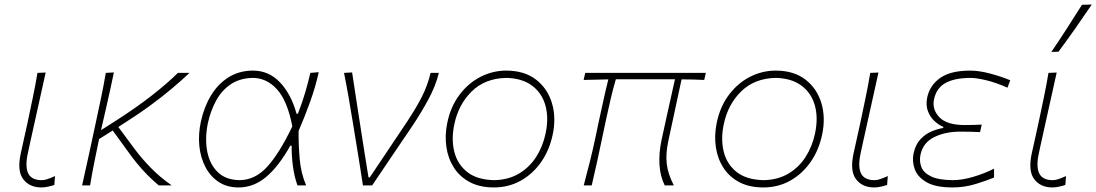

<svg xmlns="http://www.w3.org/2000/svg" viewBox="-20 -814 4814 843"><path d="M162 9Q109.5 9 82 -27.2Q54.5 -63.5 71 -140Q79.5 -180.5 86.5 -209.8Q93.5 -239 100 -271Q113 -332.5 124 -385.2Q135 -438 144.5 -494L180.5 -495.5Q160.5 -402.5 142.5 -324Q124.5 -245.5 113 -191L102 -140Q89.5 -82 104 -52.5Q118.5 -23 163.5 -23Q174.5 -23 188 -27.5Q201.5 -32 221.5 -41L218.5 -2Q208.5 1.5 192.5 5.2Q176.5 9 162 9Z M340.5 0Q353 -56 364.5 -108.2Q376 -160.5 389 -221.5L399.5 -270.5Q412.5 -331.5 423.8 -384.8Q435 -438 444.5 -494L480 -496Q464.5 -421 449.5 -356Q434.5 -291 423.5 -242.5L484 -281Q579.5 -342 648.2 -396Q717 -450 761 -494H812Q776 -460 734 -424.5Q692 -389 635.8 -348Q579.5 -307 499.5 -256.5L574 -156Q602.5 -118 641.8 -77.5Q681 -37 734 0H677Q642.5 -29 611 -63Q579.5 -97 550.5 -137L475 -241L415 -203.5Q403.5 -148.5 393.8 -100Q384 -51.5 375.5 0Z M1027.5 9Q976.5 9 940 -15.2Q903.5 -39.5 882 -80.5Q860.5 -121.5 855.2 -173.2Q850 -225 862 -280Q876 -345 906.8 -395.5Q937.5 -446 984 -475Q1030.5 -504 1091 -504Q1160.5 -504 1209.8 -451.8Q1259 -399.5 1282 -314.5H1288Q1308.5 -367.5 1321.2 -411.8Q1334 -456 1342.5 -494L1379.5 -497Q1365.5 -433.5 1342 -368Q1318.5 -302.5 1291 -239Q1290.5 -178.5 1295.8 -116.5Q1301 -54.5 1324 0H1286Q1272 -39 1266 -85Q1260 -131 1260.5 -174H1254.5Q1203 -82.5 1148.2 -36.8Q1093.5 9 1027.5 9ZM1030.5 -23Q1099 -23 1152.2 -80.8Q1205.5 -138.5 1263.5 -259Q1242 -371.5 1196.2 -421.8Q1150.5 -472 1089 -472Q1031.5 -470.5 992 -443.2Q952.5 -416 928.5 -371.5Q904.5 -327 893 -274.5Q879.5 -211 889 -154Q898.5 -97 933.5 -60.8Q968.5 -24.5 1030.5 -23Z M1573.5 0Q1566.5 -46 1558.8 -94.2Q1551 -142.5 1544 -186L1529.5 -274.5Q1520.5 -329.5 1511 -384.5Q1501.5 -439.5 1490.5 -494L1526 -496Q1537.5 -419 1552.5 -322.8Q1567.5 -226.5 1581.5 -137.5L1598 -35H1603.5L1766.5 -278.5Q1807 -339.5 1832.2 -389Q1857.5 -438.5 1870.5 -494H1907Q1892 -434.5 1860 -375.8Q1828 -317 1792.5 -264Q1748 -198 1703.2 -132.2Q1658.5 -66.5 1614 0Z M2148.5 9Q2087 9 2043 -14.2Q1999 -37.5 1973.2 -77.5Q1947.5 -117.5 1940 -168Q1932.5 -218.5 1943.5 -273Q1958.5 -346.5 1997.8 -398.2Q2037 -450 2090.5 -477Q2144 -504 2202.5 -504Q2282.5 -504 2333.5 -464.5Q2384.5 -425 2403.5 -360.8Q2422.5 -296.5 2406.5 -222Q2392 -154 2355.5 -102Q2319 -50 2266 -20.5Q2213 9 2148.5 9ZM2150.5 -23Q2213 -24.5 2259 -52Q2305 -79.5 2334.2 -125.2Q2363.5 -171 2375.5 -228Q2390 -296 2374.8 -350.8Q2359.5 -405.5 2316 -438Q2272.5 -470.5 2202.5 -472Q2109.5 -470 2051 -412.5Q1992.5 -355 1974.5 -267Q1961 -202.5 1974.8 -147.5Q1988.5 -92.5 2031.8 -58.5Q2075 -24.5 2150.5 -23Z M2543 0Q2558 -56.5 2571.2 -109.5Q2584.5 -162.5 2597 -223L2607 -271Q2618.5 -324 2629 -371.8Q2639.5 -419.5 2651 -465.5L2542.5 -463L2549.5 -494H3079L3072 -463Q3047.5 -464 3022.5 -464.8Q2997.5 -465.5 2972.5 -465.5L2913.5 -191Q2902.5 -138.5 2907.5 -94.5Q2912.5 -50.5 2938.5 0H2898.5Q2878.5 -40.5 2875.5 -91.2Q2872.5 -142 2884.5 -199Q2896.5 -256.5 2910.8 -319Q2925 -381.5 2943.5 -466Q2923 -466 2902.5 -466Q2882 -466 2862 -466H2684Q2671.5 -423.5 2661.5 -381Q2651.5 -338.5 2641 -289L2627 -223Q2614.5 -163 2602.8 -109.2Q2591 -55.5 2578 0Z M3331.5 9Q3270 9 3226 -14.2Q3182 -37.5 3156.2 -77.5Q3130.5 -117.5 3123 -168Q3115.5 -218.5 3126.5 -273Q3141.5 -346.5 3180.8 -398.2Q3220 -450 3273.5 -477Q3327 -504 3385.5 -504Q3465.5 -504 3516.5 -464.5Q3567.5 -425 3586.5 -360.8Q3605.5 -296.5 3589.5 -222Q3575 -154 3538.5 -102Q3502 -50 3449 -20.5Q3396 9 3331.5 9ZM3333.5 -23Q3396 -24.5 3442 -52Q3488 -79.5 3517.2 -125.2Q3546.5 -171 3558.5 -228Q3573 -296 3557.8 -350.8Q3542.5 -405.5 3499 -438Q3455.5 -470.5 3385.5 -472Q3292.5 -470 3234 -412.5Q3175.5 -355 3157.5 -267Q3144 -202.5 3157.8 -147.5Q3171.5 -92.5 3214.8 -58.5Q3258 -24.5 3333.5 -23Z M3818.5 9Q3766 9 3738.5 -27.2Q3711 -63.5 3727.5 -140Q3736 -180.5 3743 -209.8Q3750 -239 3756.5 -271Q3769.5 -332.5 3780.5 -385.2Q3791.5 -438 3801 -494L3837 -495.5Q3817 -402.5 3799 -324Q3781 -245.5 3769.5 -191L3758.5 -140Q3746 -82 3760.5 -52.5Q3775 -23 3820 -23Q3831 -23 3844.5 -27.5Q3858 -32 3878 -41L3875 -2Q3865 1.5 3849 5.2Q3833 9 3818.5 9Z M4162.5 9Q4087.5 9 4047.8 -14.2Q4008 -37.5 3996 -72Q3984 -106.5 3991 -140Q3999.5 -179 4020.8 -202Q4042 -225 4069 -236.5Q4096 -248 4121 -252L4122 -257Q4103.5 -264 4084.2 -281.2Q4065 -298.5 4054.5 -325Q4044 -351.5 4051 -386Q4062.5 -439.5 4108 -471.8Q4153.5 -504 4240 -504Q4279 -504 4328.5 -490.8Q4378 -477.5 4415.5 -461.5L4403.5 -429Q4354 -451 4310.8 -461.5Q4267.5 -472 4240.5 -472Q4170.5 -471.5 4131 -449.5Q4091.5 -427.5 4081 -378Q4071.5 -334 4104.2 -299.5Q4137 -265 4215.5 -265Q4236.5 -265 4254.5 -265.5Q4272.5 -266 4290.5 -267L4283 -234Q4262.5 -235 4242 -235.5Q4221.5 -236 4195.5 -236Q4130.5 -236 4081.8 -212Q4033 -188 4021.5 -135Q4015.5 -106.5 4025.2 -81Q4035 -55.5 4067.8 -39.5Q4100.5 -23.5 4163.5 -23Q4203.5 -23 4253 -37.5Q4302.5 -52 4344.5 -73.5V-34.5Q4313.5 -21.5 4264 -6.2Q4214.5 9 4162.5 9Z M4601 9Q4548.5 9 4521 -27.2Q4493.5 -63.5 4510 -140Q4518.5 -180.5 4525.5 -209.8Q4532.5 -239 4539 -271Q4552 -332.5 4563 -385.2Q4574 -438 4583.5 -494L4619.5 -495.5Q4599.5 -402.5 4581.5 -324Q4563.5 -245.5 4552 -191L4541 -140Q4528.5 -82 4543 -52.5Q4557.5 -23 4602.5 -23Q4613.5 -23 4627 -27.5Q4640.5 -32 4660.5 -41L4657.5 -2Q4647.5 1.5 4631.5 5.2Q4615.5 9 4601 9ZM4596 -586Q4631.5 -638 4664.8 -689.8Q4698 -741.5 4730.5 -793L4773.5 -794Q4738 -741.5 4702 -690.2Q4666 -639 4627.5 -587Z"/></svg>

Font: Commissioner Flair Thin
Style: Italic
Weight: 100
Italic angle: -12°
Designer: Kostas Bartsokas
Foundry: Kostas Bartsokas
Version: Version 1.000; ttfautohint (v1.8.3)